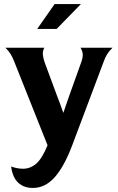

<svg xmlns="http://www.w3.org/2000/svg" viewBox="-20 -720 583 949"><path d="M381 -411Q389 -432 389 -449Q389 -466 378 -484H536Q519 -467 509.5 -452Q500 -437 492 -414L337 -2Q297 104 250 156.5Q203 209 142 209Q98 209 70 183Q42 157 35 103Q65 114 94 114Q130 114 159 89Q188 64 215 -2L51 -414Q42 -437 33 -452Q24 -467 7 -484H199Q190 -467 192 -448.5Q194 -430 201 -411L261 -249Q270 -227 277.5 -205.5Q285 -184 293 -162Q301 -184 308 -205.5Q315 -227 323 -249ZM250 -700H380L260 -577H164Z"/></svg>

Font: LT Museum
Style: Bold
Weight: 700
Designer: Daniel Lyons
Foundry: LyonsType
Version: Version 1.010